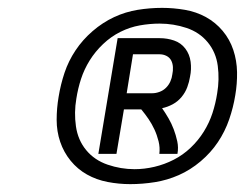

<svg xmlns="http://www.w3.org/2000/svg" viewBox="-20 -905 640 488"><path d="M230 -514 279 -808H386Q405 -808 422.5 -802Q440 -796 451 -781.5Q462 -767 464.5 -748Q467 -729 463 -710Q461 -697 456 -683.5Q451 -670 441.5 -658.5Q432 -647 419 -640Q406 -633 392 -630Q401 -617 408.5 -604Q416 -591 421.5 -576.5Q427 -562 430.5 -546Q434 -530 431 -514H385Q387 -530 383 -546Q379 -562 372.5 -576Q366 -590 357.5 -602.5Q349 -615 339 -627H295L276 -514ZM367 -668Q376 -668 385.5 -671.5Q395 -675 402 -682Q409 -689 413 -698Q417 -707 418 -716Q420 -725 419.5 -734.5Q419 -744 415 -751.5Q411 -759 403 -763Q395 -767 386 -767H318L302 -668ZM311 -437Q282 -437 253.5 -442.5Q225 -448 201 -461.5Q177 -475 159.5 -496.5Q142 -518 133 -544.5Q124 -571 124 -600.5Q124 -630 129 -659Q134 -690 144 -720Q154 -750 172 -777Q190 -804 215.5 -826Q241 -848 270 -861.5Q299 -875 330 -880Q361 -885 392 -885Q421 -885 450 -880Q479 -875 503.5 -861.5Q528 -848 546 -826.5Q564 -805 573 -778Q582 -751 582.5 -721.5Q583 -692 578 -663Q573 -632 562.5 -601.5Q552 -571 534 -544Q516 -517 490 -495Q464 -473 434.5 -460Q405 -447 373.5 -442Q342 -437 311 -437ZM322 -475Q347 -475 372.5 -481Q398 -487 421.5 -499Q445 -511 464.5 -529.5Q484 -548 498 -570.5Q512 -593 520 -617.5Q528 -642 532 -668Q538 -703 533.5 -737.5Q529 -772 508 -797.5Q487 -823 454 -834Q421 -845 386 -845Q361 -845 335.5 -840.5Q310 -836 286 -824Q262 -812 242 -793Q222 -774 208 -751.5Q194 -729 186 -704.5Q178 -680 174 -654Q168 -619 173 -584Q178 -549 199 -523.5Q220 -498 253.5 -486.5Q287 -475 322 -475Z"/></svg>

Font: Zed Sans Extended
Style: Italic
Weight: 400
Width: 7
Italic angle: -9°
Designer: Belleve Invis
Foundry: Belleve Invis
Version: Version 1.0.0; ttfautohint (v1.8.4)